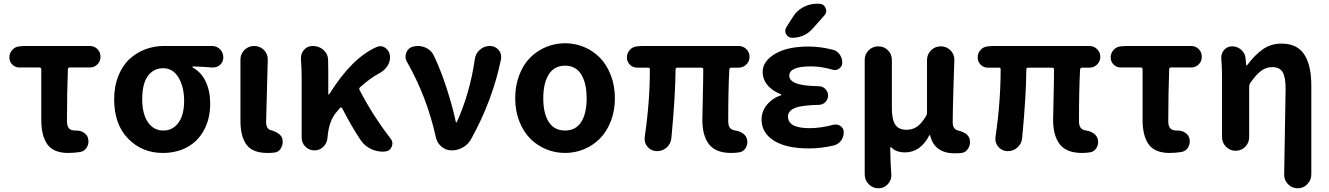

<svg xmlns="http://www.w3.org/2000/svg" viewBox="-20 -806 7121 1029"><path d="M345.7 13.7Q267.6 13.7 234.4 -31.7Q201.2 -77.1 201.2 -164.1V-434.6Q201.2 -444.3 191.4 -444.3H85Q61.5 -444.3 45.9 -460Q30.3 -475.6 30.3 -498Q30.3 -521.5 45.9 -538.6Q61.5 -555.7 84 -557.6L112.3 -559.6H460.9Q485.4 -559.6 502 -543Q518.6 -526.4 518.6 -502Q518.6 -477.5 502 -460.9Q485.4 -444.3 460.9 -444.3H353.5Q343.8 -444.3 343.8 -434.6Q338.9 -306.6 338.9 -157.2Q338.9 -128.9 350.1 -117.7Q361.3 -106.4 382.8 -106.4Q385.7 -106.4 388.7 -106.4Q389.6 -106.4 390.6 -106.4Q413.1 -106.4 430.7 -93.8Q450.2 -81.1 453.1 -58.6Q454.1 -52.7 454.1 -47.9Q454.1 -30.3 444.3 -14.6Q431.6 4.9 408.2 8.8Q377 13.7 345.7 13.7Z M852.5 13.7Q741.2 13.7 666.5 -63Q591.8 -139.6 591.8 -274.4Q591.8 -343.8 614.3 -399.4Q636.7 -455.1 674.3 -489.7Q711.9 -524.4 759.3 -542Q806.6 -559.6 859.4 -559.6H1116.2Q1141.6 -559.6 1159.2 -542Q1176.8 -524.4 1176.8 -499Q1176.8 -474.6 1159.2 -458Q1142.6 -444.3 1122.1 -444.3Q1119.1 -444.3 1116.2 -444.3Q1070.3 -448.2 1014.6 -450.2Q1011.7 -450.2 1011.7 -447.8Q1011.7 -445.3 1013.7 -443.4Q1058.6 -418.9 1082.5 -368.7Q1106.4 -318.4 1106.4 -251Q1106.4 -169.9 1073.7 -109.4Q1041 -48.8 983.9 -17.6Q926.8 13.7 852.5 13.7ZM854.5 -440.4Q802.7 -440.4 772.5 -398.9Q742.2 -357.4 742.2 -274.4Q742.2 -195.3 772.9 -150.9Q803.7 -106.4 855 -106.4Q906.2 -106.4 936.5 -148.4Q966.8 -190.4 966.8 -265.1Q966.8 -339.8 937 -390.1Q907.2 -440.4 854.5 -440.4Z M1413.1 13.7Q1334 13.7 1301.3 -30.3Q1268.6 -74.2 1268.6 -159.2V-486.3Q1268.6 -516.6 1290 -538.1Q1311.5 -559.6 1342.3 -559.6Q1373 -559.6 1394.5 -538.1Q1415 -517.6 1415 -488.3L1406.2 -152.3Q1406.2 -115.2 1431.6 -108.4Q1489.3 -91.8 1494.1 -57.6Q1495.1 -51.8 1495.1 -45.9Q1495.1 -28.3 1486.3 -12.7Q1474.6 8.8 1451.2 11.7Q1434.6 13.7 1413.1 13.7Z M2073.2 -63.5Q2083 -50.8 2083 -37.1Q2083 -28.3 2079.1 -19.5Q2069.3 3.9 2043.9 5.9Q2038.1 6.8 2032.2 6.8Q2000 6.8 1969.7 -6.8Q1934.6 -23.4 1913.1 -54.7Q1862.3 -130.9 1813.5 -226.6Q1811.5 -229.5 1808.1 -230Q1804.7 -230.5 1801.8 -227.5L1789.1 -211.9Q1742.2 -162.1 1735.4 -69.3Q1733.4 -40 1713.4 -20Q1693.4 0 1666 0Q1636.7 0 1616.7 -20Q1596.7 -40 1596.7 -69.3V-392.6Q1596.7 -444.3 1592.8 -488.3Q1592.8 -491.2 1592.8 -494.1Q1592.8 -519.5 1609.4 -539.1Q1627.9 -559.6 1656.2 -559.6Q1688.5 -559.6 1712.4 -539.6Q1736.3 -519.5 1738.3 -488.3Q1739.3 -460.9 1739.3 -422.9V-301.8Q1739.3 -299.8 1741.2 -299.8Q1743.2 -299.8 1745.1 -301.8Q1866.2 -496.1 1998 -553.7Q2008.8 -558.6 2018.6 -558.6Q2032.2 -558.6 2045.9 -548.8Q2067.4 -533.2 2070.3 -504.9Q2070.3 -502 2070.3 -498Q2070.3 -473.6 2055.7 -451.2Q2039.1 -426.8 2010.7 -412.1Q1964.8 -387.7 1910.2 -338.9Q1902.3 -332 1907.2 -323.2Q1977.5 -187.5 2073.2 -63.5Z M2504.9 -60.5Q2489.3 -32.2 2460.9 -16.1Q2432.6 0 2400.4 0Q2370.1 0 2346.7 -19.5Q2323.2 -39.1 2316.4 -68.4Q2268.6 -286.1 2161.1 -474.6Q2153.3 -488.3 2153.3 -502.9Q2153.3 -513.7 2158.2 -525.4Q2168.9 -550.8 2195.3 -556.6Q2208 -559.6 2219.7 -559.6Q2240.2 -559.6 2260.7 -550.8Q2292 -537.1 2305.7 -506.8Q2342.8 -428.7 2374.5 -330.6Q2406.2 -232.4 2422.9 -152.3Q2422.9 -150.4 2425.3 -150.4Q2427.7 -150.4 2428.7 -152.3Q2499 -309.6 2524.4 -487.3Q2528.3 -518.6 2551.3 -539.1Q2574.2 -559.6 2605.5 -559.6Q2633.8 -559.6 2652.3 -538.1Q2666 -521.5 2666 -501Q2666 -495.1 2665 -488.3Q2620.1 -268.6 2504.9 -60.5Z M2741.2 -279.3Q2741.2 -346.7 2762.7 -403.3Q2784.2 -460 2821.3 -497.1Q2858.4 -534.2 2906.7 -554.2Q2955.1 -574.2 3008.3 -574.2Q3061.5 -574.2 3109.9 -554.2Q3158.2 -534.2 3194.8 -497.1Q3231.4 -460 3253.4 -403.3Q3275.4 -346.7 3275.4 -279.3Q3275.4 -211.9 3253.4 -155.8Q3231.4 -99.6 3194.8 -63Q3158.2 -26.4 3109.9 -6.3Q3061.5 13.7 3008.3 13.7Q2955.1 13.7 2906.7 -6.3Q2858.4 -26.4 2821.8 -63Q2785.2 -99.6 2763.2 -155.8Q2741.2 -211.9 2741.2 -279.3ZM3124 -279.3Q3124 -361.3 3094.7 -407.7Q3065.4 -454.1 3008.3 -454.1Q2951.2 -454.1 2921.4 -407.7Q2891.6 -361.3 2891.6 -279.3Q2891.6 -197.3 2921.4 -151.9Q2951.2 -106.4 3008.3 -106.4Q3065.4 -106.4 3094.7 -151.9Q3124 -197.3 3124 -279.3Z M3898.4 13.7Q3816.4 13.7 3780.3 -32.2Q3744.1 -78.1 3744.1 -164.1Q3744.1 -182.6 3746.6 -281.7Q3749 -380.9 3749 -433.6Q3749 -443.4 3739.3 -443.4H3610.4Q3600.6 -443.4 3600.6 -433.6Q3599.6 -290 3578.1 -65.4Q3575.2 -35.2 3551.8 -14.6Q3530.3 3.9 3502 3.9Q3500 3.9 3497.1 3.9Q3467.8 2 3449.2 -20.5Q3434.6 -39.1 3434.6 -62.5Q3434.6 -67.4 3435.5 -73.2Q3462.9 -259.8 3462.9 -433.6Q3463.9 -443.4 3453.1 -443.4H3394.5Q3371.1 -443.4 3355.5 -459.5Q3339.8 -475.6 3339.8 -498Q3339.8 -521.5 3355.5 -538.6Q3371.1 -555.7 3394.5 -557.6L3421.9 -559.6H3938.5Q3962.9 -559.6 3980 -542.5Q3997.1 -525.4 3997.1 -501.5Q3997.1 -477.5 3980 -460.4Q3962.9 -443.4 3938.5 -443.4H3899.4Q3889.6 -443.4 3888.7 -433.6Q3882.8 -328.1 3882.8 -157.2Q3882.8 -131.8 3892.1 -120.6Q3901.4 -109.4 3920.9 -106.4Q3944.3 -103.5 3962.4 -90.3Q3980.5 -77.1 3984.4 -55.7Q3985.4 -49.8 3985.4 -44.9Q3985.4 -27.3 3975.6 -11.7Q3962.9 7.8 3940.4 10.7Q3919.9 13.7 3898.4 13.7Z M4228.5 -713.9Q4249 -748 4284.2 -767.1Q4319.3 -786.1 4358.4 -786.1H4369.1Q4393.6 -786.1 4404.3 -763.7Q4408.2 -754.9 4408.2 -747.1Q4408.2 -734.4 4397.5 -722.7L4335.9 -653.3Q4292 -603.5 4225.6 -603.5Q4204.1 -603.5 4193.4 -622.1Q4188.5 -631.8 4188.5 -640.6Q4188.5 -650.4 4194.3 -660.2ZM4318.4 -119.1Q4378.9 -119.1 4448.2 -137.7Q4455.1 -138.7 4460 -138.7Q4473.6 -138.7 4485.4 -129.9Q4502 -118.2 4502 -97.7Q4502 -81.1 4495.6 -66.4Q4489.3 -51.8 4476.6 -41Q4463.9 -30.3 4448.2 -26.4Q4381.8 -10.7 4318.4 -10.7Q4316.4 -10.7 4313.5 -10.7Q4192.4 -10.7 4127 -52.7Q4061.5 -94.7 4061.5 -165Q4061.5 -214.8 4098.6 -253.9Q4127 -283.2 4165 -294.9Q4167 -295.9 4167.5 -298.3Q4168 -300.8 4165 -300.8Q4127 -315.4 4100.6 -341.8Q4067.4 -376 4067.4 -420.9Q4067.4 -477.5 4133.3 -517.1Q4199.2 -556.6 4313.5 -556.6Q4375 -556.6 4441.4 -540Q4464.8 -535.2 4479.5 -515.1Q4494.1 -495.1 4494.1 -470.7Q4494.1 -450.2 4477.5 -438.5Q4466.8 -430.7 4454.1 -430.7Q4448.2 -430.7 4441.4 -432.6Q4379.9 -450.2 4329.1 -450.2Q4327.1 -450.2 4325.2 -450.2Q4210 -450.2 4210 -400.4Q4210 -373 4250 -358.4Q4285.2 -345.7 4368.2 -343.8Q4388.7 -343.8 4403.3 -329.1Q4418 -314.5 4418 -293.9Q4418 -273.4 4403.3 -258.8Q4388.7 -244.1 4368.2 -244.1Q4279.3 -242.2 4243.2 -228.5Q4203.1 -212.9 4203.1 -181.6Q4203.1 -119.1 4318.4 -119.1Z M4688.5 203.1Q4657.2 203.1 4635.7 181.2Q4614.3 159.2 4614.3 128.9V-485.4Q4614.3 -515.6 4635.7 -536.6Q4657.2 -557.6 4687.5 -557.6Q4717.8 -557.6 4738.8 -536.6Q4759.8 -515.6 4759.8 -485.4V-227.5Q4759.8 -165 4778.3 -137.7Q4796.9 -110.4 4837.9 -110.4Q4870.1 -110.4 4894.5 -127Q4918.9 -143.6 4943.4 -184.6Q4948.2 -192.4 4948.2 -203.1V-484.4Q4948.2 -514.6 4969.7 -536.1Q4991.2 -557.6 5022 -557.6Q5052.7 -557.6 5074.2 -536.1Q5094.7 -515.6 5094.7 -486.3Q5094.7 -483.4 5091.8 -396.5Q5089.8 -336.9 5088.9 -302.7Q5087.9 -268.6 5086.9 -224.6Q5085.9 -180.7 5085.9 -150.4Q5085.9 -113.3 5115.2 -106.4Q5171.9 -92.8 5177.7 -55.7Q5178.7 -49.8 5178.7 -43.9Q5178.7 -26.4 5168.9 -10.7Q5157.2 10.7 5133.8 13.7Q5117.2 15.6 5096.7 15.6Q4987.3 15.6 4964.8 -81.1Q4963.9 -82 4962.4 -82Q4960.9 -82 4960.9 -81.1Q4913.1 10.7 4831.1 10.7Q4782.2 10.7 4757.8 -15.6Q4755.9 -17.6 4753.4 -16.6Q4751 -15.6 4751 -13.7Q4752 65.4 4756.8 128.9Q4756.8 131.8 4756.8 134.8Q4756.8 161.1 4738.3 180.7Q4717.8 203.1 4688.5 203.1Z M5778.3 13.7Q5696.3 13.7 5660.2 -32.2Q5624 -78.1 5624 -164.1Q5624 -182.6 5626.5 -281.7Q5628.9 -380.9 5628.9 -433.6Q5628.9 -443.4 5619.1 -443.4H5490.2Q5480.5 -443.4 5480.5 -433.6Q5479.5 -290 5458 -65.4Q5455.1 -35.2 5431.6 -14.6Q5410.2 3.9 5381.8 3.9Q5379.9 3.9 5377 3.9Q5347.7 2 5329.1 -20.5Q5314.5 -39.1 5314.5 -62.5Q5314.5 -67.4 5315.4 -73.2Q5342.8 -259.8 5342.8 -433.6Q5343.8 -443.4 5333 -443.4H5274.4Q5251 -443.4 5235.4 -459.5Q5219.7 -475.6 5219.7 -498Q5219.7 -521.5 5235.4 -538.6Q5251 -555.7 5274.4 -557.6L5301.8 -559.6H5818.4Q5842.8 -559.6 5859.9 -542.5Q5877 -525.4 5877 -501.5Q5877 -477.5 5859.9 -460.4Q5842.8 -443.4 5818.4 -443.4H5779.3Q5769.5 -443.4 5768.6 -433.6Q5762.7 -328.1 5762.7 -157.2Q5762.7 -131.8 5772 -120.6Q5781.2 -109.4 5800.8 -106.4Q5824.2 -103.5 5842.3 -90.3Q5860.4 -77.1 5864.3 -55.7Q5865.2 -49.8 5865.2 -44.9Q5865.2 -27.3 5855.5 -11.7Q5842.8 7.8 5820.3 10.7Q5799.8 13.7 5778.3 13.7Z M6248 13.7Q6169.9 13.7 6136.7 -31.7Q6103.5 -77.1 6103.5 -164.1V-434.6Q6103.5 -444.3 6093.8 -444.3H5987.3Q5963.9 -444.3 5948.2 -460Q5932.6 -475.6 5932.6 -498Q5932.6 -521.5 5948.2 -538.6Q5963.9 -555.7 5986.3 -557.6L6014.6 -559.6H6363.3Q6387.7 -559.6 6404.3 -543Q6420.9 -526.4 6420.9 -502Q6420.9 -477.5 6404.3 -460.9Q6387.7 -444.3 6363.3 -444.3H6255.9Q6246.1 -444.3 6246.1 -434.6Q6241.2 -306.6 6241.2 -157.2Q6241.2 -128.9 6252.4 -117.7Q6263.7 -106.4 6285.2 -106.4Q6288.1 -106.4 6291 -106.4Q6292 -106.4 6293 -106.4Q6315.4 -106.4 6333 -93.8Q6352.5 -81.1 6355.5 -58.6Q6356.4 -52.7 6356.4 -47.9Q6356.4 -30.3 6346.7 -14.6Q6334 4.9 6310.5 8.8Q6279.3 13.7 6248 13.7Z M7007.8 128.9Q7007.8 159.2 6986.3 181.2Q6964.8 203.1 6934.6 203.1Q6903.3 203.1 6882.8 180.7Q6862.3 160.2 6862.3 130.9L6870.1 -329.1Q6870.1 -393.6 6854 -419.9Q6837.9 -446.3 6797.9 -446.3Q6765.6 -446.3 6738.8 -426.3Q6711.9 -406.2 6680.7 -361.3Q6674.8 -353.5 6674.8 -343.8V-71.3Q6674.8 -41 6653.8 -19.5Q6632.8 2 6602.5 2Q6572.3 2 6550.8 -19.5Q6529.3 -41 6529.3 -71.3V-390.6Q6529.3 -444.3 6525.4 -493.2Q6525.4 -496.1 6525.4 -498Q6525.4 -521.5 6541 -539.1Q6557.6 -557.6 6584 -557.6Q6611.3 -557.6 6632.3 -539.1Q6653.3 -520.5 6655.3 -493.2L6659.2 -457Q6659.2 -455.1 6661.1 -455.1Q6663.1 -455.1 6664.1 -457Q6706.1 -512.7 6749 -542.5Q6792 -572.3 6847.7 -572.3Q6931.6 -572.3 6969.7 -514.6Q7007.8 -457 7007.8 -346.7Z"/></svg>

Font: Gen Jyuu GothicX Bold
Style: Bold
Weight: 700
Designer: Ryoko NISHIZUKA (kana &amp; ideographs); Paul D. Hunt (Latin, Greek &amp; Cyrillic); Wenlong ZHANG (bopomofo); Sandoll C
Version: Version 1.058.20140828